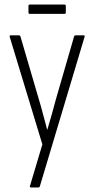

<svg xmlns="http://www.w3.org/2000/svg" viewBox="-20 -638 414 843"><path d="M116 185Q113 185 111.5 182.5Q110 180 112 177L166 -4L23 -475Q20 -483 27 -483H63Q68 -483 70 -477L150 -204Q160 -171 169 -136.5Q178 -102 187 -69H188Q198 -102 207.5 -136.5Q217 -171 226 -204L305 -477Q307 -483 312 -483H347Q354 -483 351 -475L155 180Q154 185 148 185ZM111 -577Q105 -577 105 -583V-612Q105 -618 111 -618H263Q269 -618 269 -612V-583Q269 -577 263 -577Z"/></svg>

Font: Sofia Sans Condensed Light
Style: Regular
Weight: 300
Designer: Botio Nikoltchev, Ani Petrova
Foundry: lettersoup
Version: Version 4.101